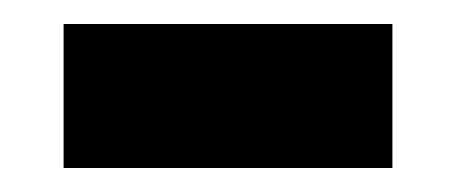

<svg xmlns="http://www.w3.org/2000/svg" viewBox="-20 -400 380 160"><path d="M33 -380H307V-260H33Z"/></svg>

Font: Golos UI VF
Style: Regular
Weight: 400
Designer: A.Korolkova, Vitaly Kuzmin
Foundry: ParaType Ltd
Version: Version 2.000